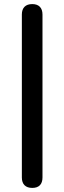

<svg xmlns="http://www.w3.org/2000/svg" viewBox="-20 -732 315 940"><path d="M138 188C171 188 188 170 188 137V-661C188 -694 170 -712 138 -712C105 -712 87 -694 87 -661V137C87 170 105 188 138 188Z"/></svg>

Font: Nunito SemiBold
Style: Regular
Weight: 600
Designer: Vernon Adams
Foundry: Vernon Adams
Version: Version 3.602